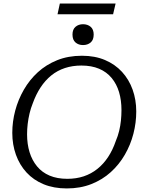

<svg xmlns="http://www.w3.org/2000/svg" viewBox="-20 -1041 826 1078"><path d="M355 17Q282 17 225 -6.5Q168 -30 129 -72.5Q90 -115 69.5 -172Q49 -229 49 -295Q49 -358 65.5 -420Q82 -482 114 -537.5Q146 -593 192.5 -635.5Q239 -678 301 -703Q363 -728 440 -728Q513 -728 569.5 -704Q626 -680 665 -637.5Q704 -595 724.5 -538Q745 -481 745 -415Q745 -352 729 -290Q713 -228 681 -172.5Q649 -117 602 -74.5Q555 -32 493 -7.5Q431 17 355 17ZM437 -673Q387 -673 344.5 -659Q302 -645 268 -617.5Q234 -590 208 -550.5Q182 -511 164 -461Q153 -434 146 -404.5Q139 -375 135.5 -345.5Q132 -316 132 -287Q132 -232 146 -186.5Q160 -141 188 -107Q216 -73 258.5 -55Q301 -37 358 -37Q408 -37 450 -51Q492 -65 526.5 -92.5Q561 -120 587 -159.5Q613 -199 630 -249Q642 -277 649 -306Q656 -335 659 -364.5Q662 -394 662 -423Q662 -478 648.5 -523.5Q635 -569 607 -603Q579 -637 536.5 -655Q494 -673 437 -673ZM446 -788Q472 -788 489 -802.5Q506 -817 506 -847Q506 -876 489 -890.5Q472 -905 446 -905Q421 -905 404 -890.5Q387 -876 387 -847Q387 -817 404 -802.5Q421 -788 446 -788ZM316 -1021H629L615 -961H303Z"/></svg>

Font: Roboto Serif 20pt Light
Style: Italic
Weight: 300
Italic angle: -10°
Version: Version 1.007